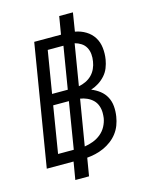

<svg xmlns="http://www.w3.org/2000/svg" viewBox="-137 -929 874 1122"><g transform="rotate(-15 300.0 -368.0)"><path d="M176 107 194 0H32L153 -735H315L333 -843H416L398 -731Q433 -725 462.5 -707Q492 -689 509.5 -661Q527 -633 531 -597.5Q535 -562 529 -526Q525 -502 515.5 -478Q506 -454 488.5 -434.5Q471 -415 449 -401Q427 -387 402 -379Q430 -368 453 -350Q476 -332 489.5 -306.5Q503 -281 505.5 -250.5Q508 -220 503 -189Q499 -163 489.5 -138Q480 -113 463.5 -91.5Q447 -70 425 -53.5Q403 -37 378.5 -26Q354 -15 328 -9Q302 -3 277 -1L259 107ZM175 -414H270L312 -669H217ZM338 -417Q358 -420 379.5 -430Q401 -440 417 -456Q433 -472 442.5 -493Q452 -514 455 -535Q459 -557 457 -579Q455 -601 445 -619.5Q435 -638 417 -649.5Q399 -661 379 -666ZM118 -66H213L259 -348H164ZM280 -68Q306 -72 331.5 -81.5Q357 -91 378.5 -108.5Q400 -126 413 -150.5Q426 -175 430 -200Q431 -208 431.5 -216Q432 -224 432 -231Q432 -254 424.5 -274.5Q417 -295 402 -309.5Q387 -324 367 -333Q347 -342 326 -345Z"/></g></svg>

Font: Iosevka Extended
Style: Italic
Weight: 400
Width: 7
Italic angle: -9°
Monospace: yes
Designer: Belleve Invis
Foundry: Belleve Invis
Version: Version 32.5.0; ttfautohint (v1.8.4)